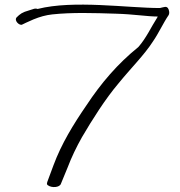

<svg xmlns="http://www.w3.org/2000/svg" viewBox="-20 -706 763 813"><path d="M50 -632C39 -618 63 -596 74 -602C79 -605 95 -612 122 -624C149 -635 174 -642 201 -645C285 -654 377 -651 471 -648C546 -646 603 -636 648 -636L646 -632C619 -590 600 -546 566 -507C478 -436 408 -354 346 -260C291 -180 240 -97 206 -5L180 65C179 70 177 74 182 78C199 91 233 88 238 72L266 4C283 -41 304 -84 327 -125C371 -200 426 -287 481 -352C538 -422 590 -472 628 -531C651 -564 672 -610 694 -642C697 -647 698 -655 694 -666C687 -684 674 -675 657 -672C520 -672 292 -707 139 -668C134 -670 129 -670 125 -669L103 -662C74 -654 65 -647 50 -632Z"/></svg>

Font: Stray Cat
Style: SuExt
Weight: 400
Version: Version 1.0